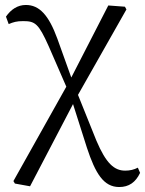

<svg xmlns="http://www.w3.org/2000/svg" viewBox="-20 -546 584 773"><path d="M535 129C520 137 503 141 484 141C440 141 407 112 368 20L294 -164L489 -508L483 -519L416 -524L267 -234L211 -390C176 -486 138 -526 84 -526C51 -526 24 -508 4 -479L15 -449C34 -457 47 -461 73 -461C121 -461 135 -452 176 -360L247 -197L34 183L40 193L101 204L274 -127L330 49C364 152 397 207 460 207C499 207 526 188 544 150Z"/></svg>

Font: Source Han Serif AKR9
Style: Regular
Weight: 400
Designer: Ryoko NISHIZUKA 西塚涼子 (kana & ideographs); Frank Grießhammer (Latin, Greek & Cyrillic); Sandoll Communications 산돌커뮤니케이션, 
Foundry: Adobe Systems Incorporated
Version: Version 1.005;hotconv 1.0.107;makeotfexe 2.5.65593